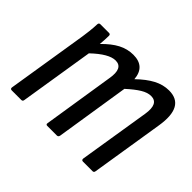

<svg xmlns="http://www.w3.org/2000/svg" viewBox="-111 -676 856 856"><g transform="rotate(45 317.0 -248.0)"><path d="M34 0Q24 0 25 -10L82 -366Q94 -438 95 -479Q96 -488 105 -488H159Q168 -488 168 -479Q168 -455 165 -424Q201 -461 234.5 -478.5Q268 -496 305 -496Q379 -496 385 -422Q423 -459 458 -477.5Q493 -496 530 -496Q631 -496 608 -354L553 -10Q552 0 543 0H483Q473 0 474 -11L528 -347Q540 -422 491 -422Q469 -422 443.5 -406.5Q418 -391 384 -360L329 -10Q327 0 318 0H258Q248 0 250 -10L303 -347Q316 -422 267 -422Q225 -422 160 -360L104 -10Q103 0 94 0Z"/></g></svg>

Font: Sofia Sans Condensed Medium
Style: Italic
Weight: 500
Italic angle: -9°
Designer: Botio Nikoltchev, Ani Petrova
Foundry: lettersoup
Version: Version 4.101; ttfautohint (v1.8.4.7-5d5b)